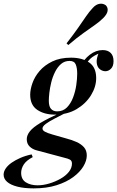

<svg xmlns="http://www.w3.org/2000/svg" viewBox="-118 -848 648 1062"><path d="M218 -225 250 -226Q213 -207 183 -191.5Q153 -176 135 -162.5Q117 -149 117 -137Q117 -127 130.5 -119.5Q144 -112 172 -104L249 -82Q280 -74 305.5 -62.5Q331 -51 346.5 -33.5Q362 -16 362 12Q362 41 343 72.5Q324 104 287 131.5Q250 159 195 176.5Q140 194 68 194Q16 194 -21.5 184.5Q-59 175 -78.5 158Q-98 141 -98 118Q-98 101 -86.5 84Q-75 67 -54.5 52.5Q-34 38 -5.5 25.5Q23 13 57 6L63 21Q27 40 13 62.5Q-1 85 -1 108Q-1 144 25 160.5Q51 177 90 177Q121 177 154.5 167Q188 157 217 140.5Q246 124 263 102.5Q280 81 280 57Q280 41 269 35Q258 29 236 24L86 -16Q62 -22 46 -37.5Q30 -53 30 -78Q30 -100 47.5 -122Q65 -144 106 -168.5Q147 -193 218 -225ZM267 -511Q239 -511 219.5 -494Q200 -477 186.5 -450Q173 -423 165.5 -392.5Q158 -362 155 -335Q152 -308 152 -291Q152 -259 164.5 -245.5Q177 -232 198 -232Q231 -232 252.5 -254Q274 -276 286.5 -309.5Q299 -343 304 -378Q309 -413 309 -440Q309 -472 301 -491.5Q293 -511 267 -511ZM275 -529Q336 -529 375 -502.5Q414 -476 414 -416Q414 -368 385.5 -321.5Q357 -275 306 -244.5Q255 -214 185 -214Q127 -214 88 -240.5Q49 -267 49 -324Q49 -353 61.5 -388.5Q74 -424 101 -455.5Q128 -487 171 -508Q214 -529 275 -529ZM349 -477 330 -484Q345 -519 378.5 -545Q412 -571 450 -571Q478 -571 494 -555.5Q510 -540 510 -510Q510 -482 496 -468Q482 -454 465 -454Q449 -454 434.5 -465Q420 -476 417 -500Q414 -524 430 -560L441 -557Q400 -541 382 -523.5Q364 -506 349 -477ZM250 -608Q289 -658 314 -694Q339 -730 357.5 -757Q376 -784 395 -804Q413 -824 433 -827Q453 -830 468 -818Q480 -805 477 -787Q474 -769 453 -748Q434 -729 407 -710Q380 -691 344 -665.5Q308 -640 260 -599Z"/></svg>

Font: Playfair Display Medium
Style: Italic
Weight: 500
Italic angle: -14°
Designer: Claus Eggers Sørensen
Foundry: Claus Eggers Sørensen
Version: Version 1.203